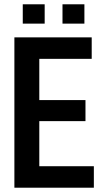

<svg xmlns="http://www.w3.org/2000/svg" viewBox="-20 -874 480 894"><path d="M47 0V-700H407V-600H163V-408H378V-310H163V-100H417V0ZM86 -764V-854H188V-764ZM271 -764V-854H373V-764Z"/></svg>

Font: Tektur SemiCondensed Medium
Style: Regular
Weight: 500
Width: 4
Designer: Adam Jagosz
Foundry: Adam Jagosz
Version: Version 1.005;gftools[0.9.30]